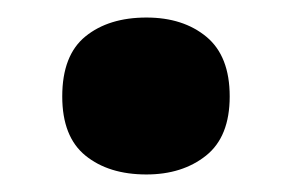

<svg xmlns="http://www.w3.org/2000/svg" viewBox="-20 -709 325 219"><path d="M51 -599Q51 -646 77.5 -667.5Q104 -689 147 -689Q189 -689 215.5 -667Q242 -645 242 -599Q242 -553 215 -531.5Q188 -510 147 -510Q104 -510 77.5 -531.5Q51 -553 51 -599Z"/></svg>

Font: Noto Sans Khmer UI ExtraBold
Style: Regular
Weight: 800
Designer: Danh Hong and the Monotype Design Team
Foundry: Monotype Imaging Inc.
Version: Version 2.002; ttfautohint (v1.8.4.7-5d5b)